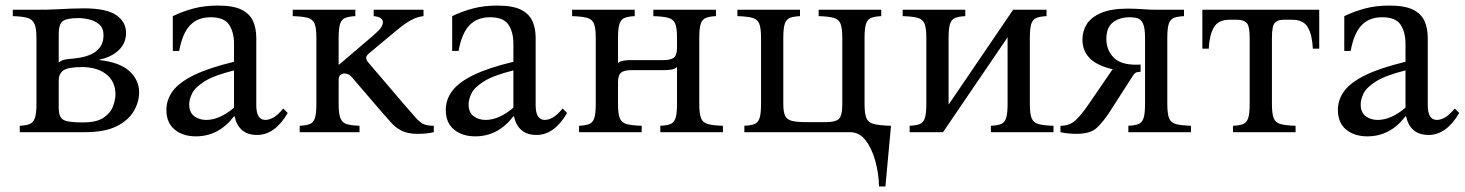

<svg xmlns="http://www.w3.org/2000/svg" viewBox="-20 -475 5264 690"><path d="M51 0V-23Q73 -24 86 -29Q99 -34 105 -50Q111 -66 111 -101V-339Q111 -374 103.5 -390Q96 -406 78 -411Q60 -416 26 -417V-440H111Q154 -440 183 -441.5Q212 -443 234.5 -444Q257 -445 281 -445Q363 -445 398 -420.5Q433 -396 433 -357Q433 -320 407 -295Q381 -270 338 -261V-259Q411 -251 445.5 -219Q480 -187 480 -143Q480 -109 461 -76Q442 -43 399.5 -21.5Q357 0 285 0ZM191 -251Q201 -258 211.5 -260.5Q222 -263 238 -264Q297 -269 324.5 -290Q352 -311 352 -348Q352 -374 337 -387Q322 -400 301 -405Q280 -410 262 -410Q219 -410 205 -398.5Q191 -387 191 -353ZM276 -35Q328 -35 353 -52.5Q378 -70 386.5 -94Q395 -118 395 -135Q395 -182 362 -208Q329 -234 275 -234Q225 -234 208 -222Q191 -210 191 -185V-87Q191 -56 206 -45.5Q221 -35 276 -35Z M684 15Q637 15 607.5 -9.5Q578 -34 578 -80Q578 -117 601 -148Q624 -179 677 -205Q730 -231 821 -253V-318Q821 -359 803.5 -386Q786 -413 737 -413Q690 -413 662.5 -383.5Q635 -354 624 -292H601V-417Q636 -434 675.5 -444.5Q715 -455 763 -455Q818 -455 847.5 -440.5Q877 -426 889 -400Q901 -374 901 -339V-97Q901 -44 934 -44Q946 -44 961.5 -52Q977 -60 998 -85L1014 -69Q968 10 904 10Q838 10 823 -57H821Q766 15 684 15ZM721 -44Q769 -44 821 -88V-222Q749 -204 715 -182.5Q681 -161 670.5 -139.5Q660 -118 660 -100Q660 -71 678 -57.5Q696 -44 721 -44Z M1057 0V-23Q1080 -24 1093 -29Q1106 -34 1111.5 -50Q1117 -66 1117 -101V-339Q1117 -374 1110.5 -390Q1104 -406 1085.5 -411Q1067 -416 1032 -417V-440H1257V-417Q1235 -416 1221.5 -411Q1208 -406 1202.5 -390Q1197 -374 1197 -339V-243H1199L1321 -347Q1344 -367 1350 -377Q1356 -387 1356 -395Q1356 -414 1323 -417V-440H1502V-417Q1480 -415 1457 -402.5Q1434 -390 1403 -364L1307 -284Q1295 -274 1296 -266Q1297 -258 1304 -250L1432 -100Q1460 -68 1475 -51Q1490 -34 1503.5 -28.5Q1517 -23 1539 -23V0Q1514 6 1481 6Q1446 6 1424 -5Q1402 -16 1386.5 -33.5Q1371 -51 1354 -70L1251 -190Q1241 -203 1233.5 -207Q1226 -211 1218 -211Q1210 -211 1203.5 -206Q1197 -201 1197 -187V-101Q1197 -66 1203.5 -50Q1210 -34 1226 -29Q1242 -24 1272 -23V0Z M1688 15Q1641 15 1611.5 -9.5Q1582 -34 1582 -80Q1582 -117 1605 -148Q1628 -179 1681 -205Q1734 -231 1825 -253V-318Q1825 -359 1807.5 -386Q1790 -413 1741 -413Q1694 -413 1666.5 -383.5Q1639 -354 1628 -292H1605V-417Q1640 -434 1679.5 -444.5Q1719 -455 1767 -455Q1822 -455 1851.5 -440.5Q1881 -426 1893 -400Q1905 -374 1905 -339V-97Q1905 -44 1938 -44Q1950 -44 1965.5 -52Q1981 -60 2002 -85L2018 -69Q1972 10 1908 10Q1842 10 1827 -57H1825Q1770 15 1688 15ZM1725 -44Q1773 -44 1825 -88V-222Q1753 -204 1719 -182.5Q1685 -161 1674.5 -139.5Q1664 -118 1664 -100Q1664 -71 1682 -57.5Q1700 -44 1725 -44Z M2493 -339V-101Q2493 -66 2499.5 -50Q2506 -34 2524.5 -29Q2543 -24 2578 -23V0H2353V-23Q2376 -24 2389 -29Q2402 -34 2407.5 -50Q2413 -66 2413 -101V-234Q2405 -227 2393 -225Q2381 -223 2366 -223H2250Q2223 -223 2212 -214Q2201 -205 2201 -179V-101Q2201 -66 2207.5 -50Q2214 -34 2232.5 -29Q2251 -24 2286 -23V0H2061V-23Q2084 -24 2097 -29Q2110 -34 2115.5 -50Q2121 -66 2121 -101V-339Q2121 -374 2114.5 -390Q2108 -406 2089.5 -411Q2071 -416 2036 -417V-440H2261V-417Q2239 -416 2225.5 -411Q2212 -406 2206.5 -390Q2201 -374 2201 -339V-249Q2209 -255 2220.5 -257Q2232 -259 2248 -259H2364Q2391 -259 2402 -268Q2413 -277 2413 -304V-339Q2413 -374 2406.5 -390Q2400 -406 2381.5 -411Q2363 -416 2328 -417V-440H2553V-417Q2531 -416 2517.5 -411Q2504 -406 2498.5 -390Q2493 -374 2493 -339Z M2715 -339Q2715 -374 2708.5 -390Q2702 -406 2683.5 -411Q2665 -416 2630 -417V-440H2855V-417Q2833 -416 2819.5 -411Q2806 -406 2800.5 -390Q2795 -374 2795 -339V-101Q2795 -73 2801.5 -59Q2808 -45 2826.5 -40.5Q2845 -36 2880 -36H2947Q2981 -36 2994 -47Q3007 -58 3007 -101V-339Q3007 -374 3000.5 -390Q2994 -406 2975.5 -411Q2957 -416 2922 -417V-440H3147V-417Q3125 -416 3111.5 -411Q3098 -406 3092.5 -390Q3087 -374 3087 -339V-101Q3087 -66 3094 -50Q3101 -34 3121.5 -29Q3142 -24 3182 -23L3162 195H3139Q3138 148 3125.5 103Q3113 58 3090.5 29Q3068 0 3035 0H2655V-23Q2678 -24 2691 -29Q2704 -34 2709.5 -50Q2715 -66 2715 -101Z M3681 -339V-101Q3681 -66 3687.5 -50Q3694 -34 3712.5 -29Q3731 -24 3766 -23V0H3541V-23Q3564 -24 3577 -29Q3590 -34 3595.5 -50Q3601 -66 3601 -101V-341L3369 0H3249V-23Q3272 -24 3285 -29Q3298 -34 3303.5 -50Q3309 -66 3309 -101V-339Q3309 -374 3302.5 -390Q3296 -406 3277.5 -411Q3259 -416 3224 -417V-440H3449V-417Q3427 -416 3413.5 -411Q3400 -406 3394.5 -390Q3389 -374 3389 -339V-99L3621 -440H3741V-417Q3719 -416 3705.5 -411Q3692 -406 3686.5 -390Q3681 -374 3681 -339Z M3849 6Q3817 6 3791 0V-23Q3824 -23 3845 -42.5Q3866 -62 3892 -100L3979 -227H3975Q3921 -240 3895.5 -266.5Q3870 -293 3870 -333Q3870 -363 3885.5 -388Q3901 -413 3937 -428.5Q3973 -444 4033 -444Q4058 -444 4086 -442Q4114 -440 4134 -440H4235V-417Q4213 -416 4199.5 -411Q4186 -406 4180.5 -390Q4175 -374 4175 -339V-101Q4175 -66 4181.5 -50Q4188 -34 4206.5 -29Q4225 -24 4260 -23V0H4035V-23Q4058 -24 4071 -29Q4084 -34 4089.5 -50Q4095 -66 4095 -101V-339Q4095 -374 4088 -389.5Q4081 -405 4069 -409Q4057 -413 4040 -413Q4003 -413 3979.5 -394.5Q3956 -376 3956 -335Q3956 -293 3984.5 -266Q4013 -239 4079 -243V-217Q4067 -217 4061 -213.5Q4055 -210 4047 -196L3966 -70Q3945 -38 3922 -16Q3899 6 3849 6Z M4721 -440V-300H4698Q4696 -348 4680.5 -376Q4665 -404 4624 -404H4591Q4572 -404 4561.5 -393Q4551 -382 4551 -339V-101Q4551 -66 4557.5 -50Q4564 -34 4582.5 -29Q4601 -24 4636 -23V0H4411V-23Q4434 -24 4447 -29Q4460 -34 4465.5 -50Q4471 -66 4471 -101V-339Q4471 -382 4460 -393Q4449 -404 4427 -404H4398Q4358 -404 4342 -376Q4326 -348 4324 -300H4301V-440Z M4894 15Q4847 15 4817.5 -9.5Q4788 -34 4788 -80Q4788 -117 4811 -148Q4834 -179 4887 -205Q4940 -231 5031 -253V-318Q5031 -359 5013.5 -386Q4996 -413 4947 -413Q4900 -413 4872.5 -383.5Q4845 -354 4834 -292H4811V-417Q4846 -434 4885.5 -444.5Q4925 -455 4973 -455Q5028 -455 5057.5 -440.5Q5087 -426 5099 -400Q5111 -374 5111 -339V-97Q5111 -44 5144 -44Q5156 -44 5171.5 -52Q5187 -60 5208 -85L5224 -69Q5178 10 5114 10Q5048 10 5033 -57H5031Q4976 15 4894 15ZM4931 -44Q4979 -44 5031 -88V-222Q4959 -204 4925 -182.5Q4891 -161 4880.5 -139.5Q4870 -118 4870 -100Q4870 -71 4888 -57.5Q4906 -44 4931 -44Z"/></svg>

Font: Bona Nova
Style: Regular
Weight: 400
Designer: Mateusz Machalski
Foundry: Capitalics
Version: Version 4.001; ttfautohint (v1.8.3)